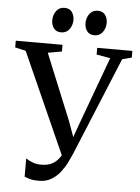

<svg xmlns="http://www.w3.org/2000/svg" viewBox="-76 -994 769 1056"><g transform="rotate(5 308.0 -466.0)"><path d="M178.5 13.5Q149 13.5 131 8.5Q113 3.5 99 -2.5V-103Q112.5 -94 133.8 -85Q155 -76 184.5 -76Q216 -76 238.8 -86.2Q261.5 -96.5 278.2 -117Q295 -137.5 307 -167.5L302 -116L44.5 -692.5L-14.5 -706V-743H243.5V-706L166.5 -692.5L317 -324.5L360 -205L333.5 -206L376 -325L511 -692.5L435 -706V-743H629V-706L577 -692.5L355 -154Q345.5 -132 331.5 -103.2Q317.5 -74.5 297 -48Q276.5 -21.5 247.2 -4Q218 13.5 178.5 13.5ZM229 -810.5Q203 -810.5 189.2 -828.5Q175.5 -846.5 175.5 -873Q175.5 -902 191.8 -924.2Q208 -946.5 237 -946.5H238Q264.5 -946.5 278 -928.2Q291.5 -910 291.5 -884Q291.5 -855.5 275.2 -833Q259 -810.5 230 -810.5ZM412.5 -810.5Q386.5 -810.5 372.8 -828.5Q359 -846.5 359 -873Q359 -902 375.2 -924.2Q391.5 -946.5 420.5 -946.5H421.5Q448 -946.5 461.5 -928.2Q475 -910 475 -884Q475 -855.5 458.8 -833Q442.5 -810.5 413.5 -810.5Z"/></g></svg>

Font: Merriweather 72pt
Style: Regular
Weight: 400
Version: Version 2.100